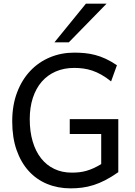

<svg xmlns="http://www.w3.org/2000/svg" viewBox="-20 -1011 733 1043"><path d="M622.6 -75.7Q585 -49.3 551.8 -32.2Q518.6 -15.1 487.3 -5.4Q456.1 4.4 425.8 8.3Q395.5 12.2 363.8 12.2Q294.4 12.2 236.3 -11.7Q178.2 -35.6 136 -82Q93.8 -128.4 70.1 -196Q46.4 -263.7 46.4 -351.6Q46.4 -439.5 72.8 -508.8Q99.1 -578.1 144.8 -626.2Q190.4 -674.3 251.7 -699.7Q313 -725.1 383.3 -725.1Q413.1 -725.1 440.9 -722.4Q468.8 -719.7 496.8 -712.4Q524.9 -705.1 554 -691.7Q583 -678.2 615.2 -656.7L583.5 -568.8Q556.2 -590.8 530.5 -605.2Q504.9 -619.6 480.5 -627.7Q456.1 -635.7 431.9 -638.9Q407.7 -642.1 383.3 -642.1Q327.6 -642.1 282.7 -622.6Q237.8 -603 206.5 -566.9Q175.3 -530.8 158.4 -479.2Q141.6 -427.7 141.6 -363.8Q141.6 -296.4 157.5 -242.7Q173.3 -189 203.1 -151.1Q232.9 -113.3 275.1 -93.3Q317.4 -73.2 369.6 -73.2Q391.6 -73.2 410.9 -75.4Q430.2 -77.6 449.2 -83Q468.3 -88.4 487.8 -97.2Q507.3 -106 529.8 -119.6V-283.2H358.9V-363.8H622.6ZM559.1 -991.2 354 -781.2H275.9L446.8 -991.2Z"/></svg>

Font: Andika Eur
Style: Regular
Weight: 400
Designer: Victor Gaultney, Annie Olsen, Julie Remington, Don Collingsworth, Eric Hays, Becca Hirsbrunner
Foundry: SIL International
Version: Version 5.000